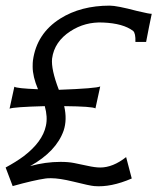

<svg xmlns="http://www.w3.org/2000/svg" viewBox="-29 -656 564 682"><path d="M510 -607Q501 -565 490 -507H452Q453 -538 444 -546Q409 -573 337 -576Q273 -579 221 -545Q164 -508 156 -448Q152 -410 180 -337Q314 -342 327 -349L310 -271Q299 -278 199 -279Q210 -231 197 -192Q171 -118 78 -66Q132 -81 186 -81Q214 -81 234 -77Q264 -71 282 -67Q309 -61 327 -61Q372 -61 419 -98L439 -22Q365 10 306 5Q291 4 231 -11Q182 -23 152 -23Q139 -23 133 -22Q91 -16 16 5L-9 -61Q28 -81 55 -101Q122 -152 134 -209Q141 -240 130 -279Q19 -276 5 -270L22 -348Q30 -342 106 -339Q87 -384 87 -419Q87 -434 88 -441Q101 -537 185 -590Q258 -636 361 -636Q386 -636 458 -617Q504 -606 510 -607Z"/></svg>

Font: GFS Neohellenic Rg
Style: Italic
Weight: 400
Italic angle: -12°
Designer: Takis Katsoulidis and George D. Matthiopoulos
Foundry: Takis Katsoulidis and George D. Matthiopoulos
Version: Version 1.0